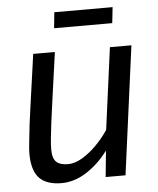

<svg xmlns="http://www.w3.org/2000/svg" viewBox="-53 -773 684 829"><g transform="rotate(-5 289.5 -359.0)"><path d="M180.6 9.6Q116.2 9.6 84.6 -23.1Q52.9 -55.9 52.9 -130.3Q52.9 -144.4 56.4 -177.7Q59.8 -211.1 64.8 -255.1Q70.1 -295.3 77.1 -345Q84.1 -394.6 91.8 -448.9Q99.4 -503.2 106.9 -557H200.8Q196.6 -526.5 191.7 -491.3Q186.8 -456.1 181.7 -420.3Q176.7 -384.5 172.2 -351.9Q167.8 -319.2 164.3 -293.7Q160.8 -268.2 158.9 -254.1Q153.8 -213.9 151.1 -185.9Q148.4 -157.9 148.4 -139.1Q148.4 -100.3 164.8 -84.9Q181.1 -69.6 216 -69.6Q244.7 -69.6 277 -88.6Q309.2 -107.6 339.5 -138.2Q369.8 -168.7 392.1 -202.7L439.4 -557H532.6L458.3 0H372.2L383.5 -113.9Q343.9 -59.9 290.6 -25.1Q237.4 9.6 180.6 9.6ZM458.5 -659.5H206.5L213.4 -728.2H466Z"/></g></svg>

Font: Merriweather Sans Variable Regular
Style: Italic
Weight: 300
Italic angle: -8°
Designer: Eben Sorkin
Foundry: Eben Sorkin
Version: Version 2.001